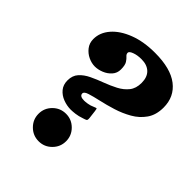

<svg xmlns="http://www.w3.org/2000/svg" viewBox="-217 -896 1042 1042"><g transform="rotate(45 304.0 -375.0)"><path d="M340 -239.5Q314.5 -230.5 293 -228Q271.5 -225.5 259.5 -225.5Q229.5 -225.5 200.5 -236.5Q171.5 -247.5 153 -269.8Q134.5 -292 134.5 -325.5Q134.5 -363 155.8 -386.5Q177 -410 210.5 -426Q244 -442 281.8 -456Q319.5 -470 353 -487.5Q386.5 -505 407.8 -531.5Q429 -558 429 -600Q429 -644.5 404.8 -667.8Q380.5 -691 337.5 -691Q306 -691 282.8 -682.2Q259.5 -673.5 259.5 -662.5Q259.5 -651.5 269 -643.5Q278.5 -635.5 288.2 -620.5Q298 -605.5 298 -572.5Q298 -544.5 280.2 -524.5Q262.5 -504.5 236.5 -494Q210.5 -483.5 186 -483.5Q161 -483.5 135.5 -495.5Q110 -507.5 92.5 -530Q75 -552.5 75 -583.5Q75 -633.5 111.2 -675.2Q147.5 -717 212.8 -742.2Q278 -767.5 365 -767.5Q485 -767.5 546.5 -720Q608 -672.5 608 -590Q608 -533.5 581.5 -495.5Q555 -457.5 513.2 -433.8Q471.5 -410 424.8 -395.5Q378 -381 336.2 -371.8Q294.5 -362.5 268 -354Q241.5 -345.5 241.5 -332.5Q241.5 -311.5 276 -311.5Q284.5 -311.5 301.8 -314Q319 -316.5 337.5 -325Q349.5 -330 352.8 -330.2Q356 -330.5 358 -312.5L363.5 -267Q365.5 -250 359.5 -246.8Q353.5 -243.5 340 -239.5ZM151.5 -86.5Q151.5 -130 182.5 -161Q213.5 -192 257.5 -192Q301 -192 332 -161Q363 -130 363 -86.5Q363 -43 332 -12Q301 19 257.5 19Q213.5 19 182.5 -12Q151.5 -43 151.5 -86.5Z"/></g></svg>

Font: Besley* Condensed Heavy
Style: Italic
Weight: 800
Width: 3
Italic angle: -13°
Designer: Owen Earl
Foundry: indestructible type*
Version: Version 3.000; ttfautohint (v1.8.3)